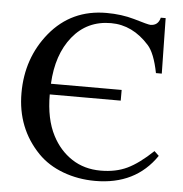

<svg xmlns="http://www.w3.org/2000/svg" viewBox="-50 -725 752 787"><g transform="rotate(5 325.5 -331.0)"><path d="M602 -129 621 -111Q536 14 370 14Q300 14 238 -9Q176 -32 134 -75Q38 -174 38 -319Q38 -463 124 -568Q213 -676 357 -676Q419 -676 471 -661Q531 -643 540 -643Q572 -643 580 -676H600L604 -448H580Q564 -529 536 -560Q468 -636 379 -636Q281 -636 221 -562Q161 -488 155 -367H446V-323H154Q154 -222 189 -155Q219 -97 270 -63.5Q321 -30 389 -30Q451 -30 498 -52.5Q545 -75 602 -129Z"/></g></svg>

Font: STIX
Style: Regular
Weight: 400
Designer: MicroPress Inc., with final additions and corrections provided by Coen Hoffman, Elsevier (retired)
Version: Version 1.1.1